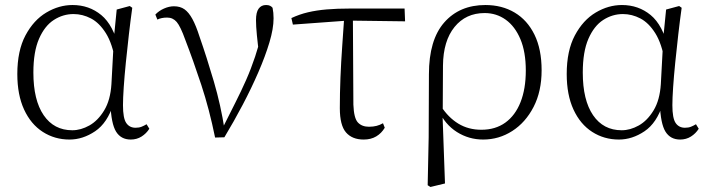

<svg xmlns="http://www.w3.org/2000/svg" viewBox="-20 -542 2828 765"><path d="M257 14Q198 14 150.5 -16.5Q103 -47 76 -105.5Q49 -164 49 -247Q49 -340 81.5 -401Q114 -462 164.5 -492Q215 -522 269 -522Q335 -522 383.5 -482Q432 -442 454 -349H462L440 -296Q428 -368 402 -409.5Q376 -451 342.5 -468.5Q309 -486 273 -486Q231 -486 194.5 -462.5Q158 -439 135.5 -387.5Q113 -336 113 -253Q113 -143 154 -83Q195 -23 268 -23Q302 -23 336 -42Q370 -61 395 -102Q420 -143 424 -207L434 -393L445 -504L497 -518L507 -511Q500 -461 493.5 -404.5Q487 -348 481.5 -293.5Q476 -239 473 -194.5Q470 -150 470 -123Q470 -71 483 -52Q496 -33 520 -33Q534 -33 544 -37Q554 -41 564 -47L575 -29Q563 -10 544 2Q525 14 501 14Q462 14 442.5 -17.5Q423 -49 420 -128H432Q408 -52 359 -19Q310 14 257 14Z M837 6Q814 -107 782 -204Q750 -301 718 -384Q699 -437 684 -454.5Q669 -472 646 -472Q623 -472 607 -464L599 -484Q613 -499 633.5 -508Q654 -517 673 -517Q698 -517 715 -505Q732 -493 746.5 -466.5Q761 -440 775 -396Q804 -313 832 -217.5Q860 -122 875 -24H862L868 -34Q895 -88 918 -133.5Q941 -179 960.5 -223Q980 -267 996.5 -316.5Q1013 -366 1028 -427L1014 -311Q1007 -366 1003.5 -402Q1000 -438 1000 -462Q1000 -493 1010.5 -507.5Q1021 -522 1040 -522Q1050 -522 1056 -519Q1062 -516 1066 -511Q1068 -501 1069 -491Q1070 -481 1070 -469Q1070 -428 1053.5 -373Q1037 -318 1009.5 -254.5Q982 -191 947 -124.5Q912 -58 874 5Z M1147 -444 1141 -470Q1173 -485 1207 -493Q1241 -501 1282 -504.5Q1323 -508 1376 -508H1592L1594 -457L1366 -460ZM1429 14Q1383 14 1358.5 -14.5Q1334 -43 1334 -111Q1334 -170 1336.5 -232.5Q1339 -295 1343.5 -358Q1348 -421 1352 -481H1386L1388 -125Q1390 -71 1406 -54Q1422 -37 1450 -37Q1467 -37 1480.5 -40.5Q1494 -44 1506 -51L1513 -33Q1500 -11 1479 1.5Q1458 14 1429 14Z M1684 196 1688 5 1689 -246Q1689 -383 1750 -452.5Q1811 -522 1914 -522Q1980 -522 2030.5 -492Q2081 -462 2109.5 -404Q2138 -346 2138 -262Q2138 -178 2106 -116Q2074 -54 2021 -20Q1968 14 1905 14Q1848 14 1800.5 -16Q1753 -46 1727 -103H1724L1737 -119Q1766 -74 1806 -49.5Q1846 -25 1898 -25Q1954 -25 1993.5 -53.5Q2033 -82 2054 -135Q2075 -188 2075 -261Q2075 -335 2053.5 -386Q2032 -437 1995 -463.5Q1958 -490 1911 -490Q1836 -490 1791 -434.5Q1746 -379 1745 -281L1744 -97L1743 -89L1753 189L1695 203Z M2446 14Q2387 14 2339.5 -16.5Q2292 -47 2265 -105.5Q2238 -164 2238 -247Q2238 -340 2270.5 -401Q2303 -462 2353.5 -492Q2404 -522 2458 -522Q2524 -522 2572.5 -482Q2621 -442 2643 -349H2651L2629 -296Q2617 -368 2591 -409.5Q2565 -451 2531.5 -468.5Q2498 -486 2462 -486Q2420 -486 2383.5 -462.5Q2347 -439 2324.5 -387.5Q2302 -336 2302 -253Q2302 -143 2343 -83Q2384 -23 2457 -23Q2491 -23 2525 -42Q2559 -61 2584 -102Q2609 -143 2613 -207L2623 -393L2634 -504L2686 -518L2696 -511Q2689 -461 2682.5 -404.5Q2676 -348 2670.5 -293.5Q2665 -239 2662 -194.5Q2659 -150 2659 -123Q2659 -71 2672 -52Q2685 -33 2709 -33Q2723 -33 2733 -37Q2743 -41 2753 -47L2764 -29Q2752 -10 2733 2Q2714 14 2690 14Q2651 14 2631.5 -17.5Q2612 -49 2609 -128H2621Q2597 -52 2548 -19Q2499 14 2446 14Z"/></svg>

Font: Early Summer Mincho VF
Style: Regular
Weight: 250
Designer: GuiWonder
Version: Version 1.002